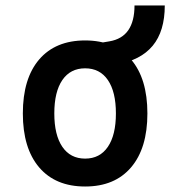

<svg xmlns="http://www.w3.org/2000/svg" viewBox="-20 -676 626 706"><path d="M293 9.8Q184.1 9.8 124 -60.5Q64 -130.9 64 -258.8Q64 -387.2 124 -457.3Q184.1 -527.3 293 -527.3Q401.9 -527.3 461.9 -457.3Q522 -387.2 522 -258.8Q522 -130.9 461.9 -60.5Q401.9 9.8 293 9.8ZM293 -92.8Q347.2 -92.8 376.7 -136.2Q406.2 -179.7 406.2 -258.8Q406.2 -338.4 376.7 -381.6Q347.2 -424.8 293 -424.8Q238.8 -424.8 209.2 -381.6Q179.7 -338.4 179.7 -258.8Q179.7 -179.7 209.2 -136.2Q238.8 -92.8 293 -92.8ZM378.4 -434.1 352.5 -519 381.8 -523.9Q428.7 -531.7 451.7 -564.9Q474.6 -598.1 474.6 -655.8H585.9Q585.9 -561.5 541.5 -507.8Q497.1 -454.1 407.7 -439Z"/></svg>

Font: Cascadia Code Medium
Style: Regular
Weight: 500
Monospace: yes
Designer: Aaron Bell
Foundry: Saja Typeworks
Version: Version 2407.024